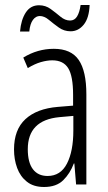

<svg xmlns="http://www.w3.org/2000/svg" viewBox="-20 -737 431 767"><path d="M195 -542Q264 -542 294.5 -497.5Q325 -453 325 -360V0H284L277 -84H275Q260 -44 232.5 -17Q205 10 156 10Q114 10 87.5 -11Q61 -32 48.5 -66Q36 -100 36 -140Q36 -219 81.5 -261Q127 -303 211 -310L272 -315V-358Q272 -433 252.5 -464.5Q233 -496 189 -496Q168 -496 143.5 -489Q119 -482 91 -465L73 -507Q130 -542 195 -542ZM217 -269Q91 -257 91 -141Q91 -88 111.5 -61Q132 -34 170 -34Q222 -34 247.5 -83.5Q273 -133 273 -216V-274ZM60 -611Q64 -658 83 -687Q102 -716 136 -716Q162 -716 182.5 -701Q203 -686 221.5 -670.5Q240 -655 260 -655Q278 -655 288 -671.5Q298 -688 302 -717H338Q336 -665 314.5 -638.5Q293 -612 262 -612Q236 -612 215 -627Q194 -642 175.5 -657.5Q157 -673 139 -673Q123 -673 111.5 -657.5Q100 -642 97 -611Z"/></svg>

Font: Noto Sans Lao UI ExtCond Light
Style: Regular
Weight: 300
Width: 2
Designer: Monotype Design Team
Foundry: Monotype Imaging Inc.
Version: Version 2.000; ttfautohint (v1.8.4.7-5d5b)